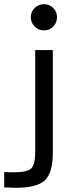

<svg xmlns="http://www.w3.org/2000/svg" viewBox="-78 -735 352 916"><path d="M176 -697Q194 -679 194 -653Q194 -627 176 -608.5Q158 -590 132 -590Q106 -590 87.5 -608.5Q69 -627 69 -653Q69 -679 87.5 -697Q106 -715 132 -715Q158 -715 176 -697ZM174 -7Q174 90 136 125.5Q98 161 -3 161L-58 159V86L-11 87Q52 87 71 68.5Q90 50 90 -12V-496H174Z"/></svg>

Font: Atkinson Hyperlegible Pro
Style: Regular
Weight: 400
Designer: Elliott Scott, Megan Eiswerth, Linus Boman, Theodore Petrosky, Jacob Perez
Foundry: Braille Institute
Version: Version 1.5.1